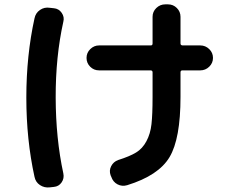

<svg xmlns="http://www.w3.org/2000/svg" viewBox="-20 -803 1040 872"><path d="M429.7 -483.4Q406.2 -483.4 389.6 -500Q373 -516.6 373 -540Q373 -563.5 390.1 -580.1Q407.2 -596.7 429.7 -596.7H665Q672.9 -596.7 672.9 -605.5V-726.6Q672.9 -750 689.9 -766.6Q707 -783.2 730.5 -783.2H743.2Q766.6 -783.2 783.2 -766.6Q799.8 -750 799.8 -726.6V-605.5Q799.8 -597.7 808.6 -596.7H889.6Q913.1 -596.7 930.2 -580.1Q947.3 -563.5 947.3 -540Q947.3 -516.6 930.2 -500Q913.1 -483.4 889.6 -483.4H808.6Q799.8 -483.4 799.8 -474.6V-363.3Q799.8 -172.9 750 -89.4Q700.2 -5.9 557.6 38.1Q534.2 44.9 513.7 34.2Q493.2 23.4 485.4 0L482.4 -6.8Q474.6 -28.3 484.9 -48.3Q495.1 -68.4 516.6 -76.2Q569.3 -92.8 598.1 -110.4Q627 -127.9 645 -161.6Q663.1 -195.3 668 -239.3Q672.9 -283.2 672.9 -363.3V-474.6Q672.9 -482.4 665 -483.4ZM206.1 47.9Q181.6 50.8 161.6 37.6Q141.6 24.4 136.7 0Q99.6 -168.9 99.6 -359.9Q99.6 -550.8 136.7 -719.7Q141.6 -744.1 161.6 -757.8Q181.6 -771.5 206.1 -767.6L224.6 -765.6Q247.1 -763.7 260.3 -744.6Q273.4 -725.6 267.6 -704.1Q232.4 -545.9 232.9 -359.9Q233.4 -173.8 267.6 -15.6Q272.5 6.8 259.8 25.4Q247.1 43.9 224.6 45.9Z"/></svg>

Font: Rounded Mgen+ 1m bold
Style: Bold
Weight: 700
Designer: [Source Han Sans]
Ryoko NISHIZUKA  (kana & ideographs); Paul D. Hunt (Latin, Greek & Cyrillic); Wenlong ZHANG  (bopomofo
Version: Version 1.059.20150602